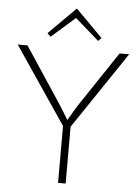

<svg xmlns="http://www.w3.org/2000/svg" viewBox="-66 -1107 838 1158"><g transform="rotate(5 352.5 -528.5)"><path d="M631.8 -810.1H689.9L376 -344.2V0H330.1V-344.2L15.1 -810.1H74.2L301.8 -465.8L353 -382.8L401.9 -465.8ZM353 -1056.2 515.1 -893.1 496.1 -874 352.1 -1000 349.1 -998 208 -874 188 -894 351.1 -1057.1Z"/></g></svg>

Font: Sinkin Sans 200 X Light
Style: Regular
Weight: 200
Designer: Keith Bates
Foundry: K-Type
Version: Sinkin Sans (version 1.0)  by Keith Bates   •   © 2014   www